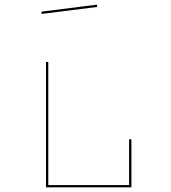

<svg xmlns="http://www.w3.org/2000/svg" viewBox="-20 -897 735 827"><path d="M178 -90V-630H188V-100H536V-297H546V-90ZM159 -847 398 -877V-867L159 -837Z"/></svg>

Font: Bungee Hairline
Style: Regular
Weight: 400
Designer: David Jonathan Ross
Foundry: David Jonathan Ross
Version: Version 1.000;PS 1.0;hotconv 1.0.72;makeotf.lib2.5.5900